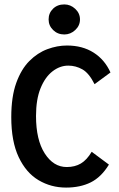

<svg xmlns="http://www.w3.org/2000/svg" viewBox="-20 -838 540 869"><path d="M279 11Q211 11 154.5 -22.5Q98 -56 64.5 -127Q31 -198 31 -308Q31 -400 53.5 -462.5Q76 -525 113 -562Q150 -599 194.5 -615.5Q239 -632 283 -632Q353 -632 403.5 -600Q454 -568 480 -510L408 -457Q383 -507 353 -524Q323 -541 289 -541Q251 -541 217.5 -515Q184 -489 163.5 -438.5Q143 -388 143 -313Q143 -205 182.5 -143.5Q222 -82 282 -82Q319 -82 346 -98Q373 -114 395 -151L473 -93Q438 -36 390.5 -12.5Q343 11 279 11ZM271 -682Q241 -682 220.5 -702Q200 -722 200 -750Q200 -779 220 -798.5Q240 -818 271 -818Q299 -818 320.5 -798Q342 -778 342 -750Q342 -722 320.5 -702Q299 -682 271 -682Z"/></svg>

Font: Inconsolata
Style: Bold
Weight: 700
Monospace: yes
Designer: Raph Levien, Cyreal, Brenton Simpson
Foundry: Raph Levien, Cyreal, Google
Version: Version 3.100; ttfautohint (v1.8.4.7-5d5b)